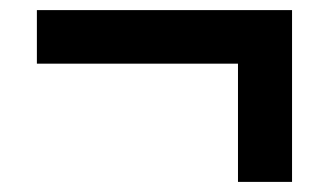

<svg xmlns="http://www.w3.org/2000/svg" viewBox="-20 -431 651 380"><path d="M451 -71V-305H53V-411H558V-71Z"/></svg>

Font: Atkinson Hyperlegible Next SemiBold
Style: Regular
Weight: 600
Designer: Elliott Scott, Megan Eiswerth, Linus Boman, Theodore Petrosky, Letters from Sweden
Foundry: Applied Design Works, Letters from Sweden
Version: Version 2.001